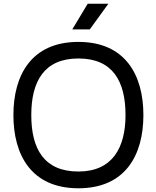

<svg xmlns="http://www.w3.org/2000/svg" viewBox="-20 -997 840 1031"><path d="M562 -977H451L368 -839H462ZM401 14C653 14 750 -164 750 -379C750 -594 653 -772 401 -772C149 -772 52 -594 52 -379C52 -164 149 14 401 14ZM401 -76C217 -76 148 -197 148 -379C148 -560 217 -683 401 -683C586 -683 654 -560 654 -379C654 -207 586 -76 401 -76Z"/></svg>

Font: Hibana SubMedium
Style: Regular
Weight: 500
Width: 6
Designer: pygmalion
Foundry: ybstudio
Version: Version 0.930;hotconv 1.0.109;makeotfexe 2.5.65596